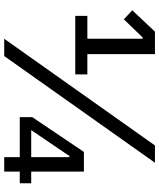

<svg xmlns="http://www.w3.org/2000/svg" viewBox="56 -794 738 889"><g transform="rotate(90 424.5 -349.0)"><path d="M774 0V-72H828V-125H774V-369H683L522 -130V-72H707V0ZM707 -125H582L702 -302H707ZM239 0 733 -698H653L159 0ZM324 -329V-385H230V-698H126L27 -593L69 -554L153 -641H159V-385H53V-329Z"/></g></svg>

Font: IBM Plex Devanagari Text
Style: Regular
Weight: 450
Designer: Mike Abbink, Paul van der Laan, Pieter van Rosmalen, Erin McLaughlin
Foundry: Bold Monday
Version: Version 1.0